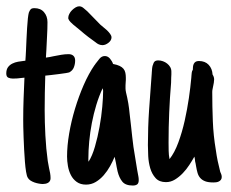

<svg xmlns="http://www.w3.org/2000/svg" viewBox="-27 -572 725 603"><path d="M131.8 -12.2Q131.8 -6.8 129.4 -3.2Q127 0.5 123.3 2.4Q119.6 4.4 115.5 5.1Q111.3 5.9 107.4 5.9Q102.1 5.9 95 4.6Q87.9 3.4 81.1 1Q74.2 -1.5 68.6 -5.1Q63 -8.8 60.1 -14.2Q57.1 -19 54.9 -32.5Q52.7 -45.9 51.3 -63.7Q49.8 -81.5 48.8 -101.8Q47.9 -122.1 47.1 -140.6Q46.4 -159.2 46.1 -174.1Q45.9 -189 45.9 -196.3Q45.9 -230.5 47.1 -262.5Q48.3 -294.4 49.8 -328.1Q47.4 -328.1 44.9 -327.6Q42.5 -327.1 40 -327.1Q33.7 -326.2 27.1 -325.7Q20.5 -325.2 13.7 -325.2Q5.4 -325.2 -1 -328.1Q-7.3 -331.1 -7.3 -341.3Q-7.3 -353.5 -2 -360.8Q3.4 -368.2 11.7 -372.3Q20 -376.5 29.8 -378.2Q39.6 -379.9 48.8 -380.9Q50.3 -380.9 50.8 -381.1Q51.3 -381.3 52.7 -381.3Q53.2 -387.2 53.7 -395.8Q54.2 -404.3 54.7 -414.6Q55.2 -430.7 56.2 -449Q57.1 -467.3 58.1 -484.1Q59.1 -501 60.5 -513.9Q62 -526.9 63.5 -532.2Q65.9 -538.6 69.1 -542.5Q72.3 -546.4 81.1 -546.4Q100.6 -546.4 111.3 -533.7Q122.1 -521 122.1 -502.4Q122.1 -481 120.8 -459.5Q119.6 -438 118.7 -416L117.2 -391.1Q129.4 -392.6 141.6 -395.5Q153.3 -397.9 165.3 -399.9Q177.2 -401.9 188.5 -401.9Q198.2 -401.9 203.6 -396.7Q209 -391.6 209 -381.8Q209 -371.1 205.1 -360.8Q201.2 -350.6 191.4 -345.2H191.9Q189.9 -344.2 180.2 -342.5Q170.4 -340.8 158 -339.4Q145.5 -337.9 133.5 -336.4Q121.6 -335 115.7 -334.5H115.2Q114.3 -307.1 113.8 -280.5Q113.3 -253.9 113.3 -226.6Q113.3 -189 115.5 -146.7Q117.7 -104.5 123 -66.4L127 -44.4Q128.9 -36.1 130.4 -28.1Q131.8 -20 131.8 -12.2Z M408.7 -6.3Q408.7 3.4 403.8 7.1Q398.9 10.7 390.1 10.7Q367.2 10.7 357.2 -1.5Q347.2 -13.7 342.3 -33.7Q340.8 -40.5 339.4 -47.6Q337.9 -54.7 336.9 -61.5Q335.9 -67.9 335 -70.3Q334 -72.8 333 -79.6Q327.1 -65.4 318.6 -50Q310.1 -34.7 298.8 -21.7Q287.6 -8.8 273.7 -0.5Q259.8 7.8 243.2 7.8Q225.6 7.8 213.9 -0.7Q202.1 -9.3 195.6 -22.2Q189 -35.2 186.3 -50.8Q183.6 -66.4 183.6 -80.6Q183.6 -113.8 190.2 -152.6Q196.8 -191.4 208.5 -230.2Q220.2 -269 235.8 -304.9Q251.5 -340.8 270 -367.7V-367.2L272.9 -371.6Q278.3 -378.9 285.4 -387.5Q292.5 -396 302.2 -396Q311.5 -396 318.4 -387.9Q325.2 -379.9 328.1 -371.1Q340.8 -368.7 348.6 -365Q356.4 -361.3 360.8 -356Q365.2 -350.6 366.7 -343.5Q368.2 -336.4 368.2 -328.1Q368.2 -324.7 368.2 -320.8Q368.2 -316.9 367.7 -313Q367.2 -309.1 367.2 -303.7Q367.2 -298.3 367.2 -293.9Q367.2 -289.1 368.9 -281.2Q370.6 -273.4 372.6 -265.1L376 -247.1Q378.4 -232.9 380.1 -214.8Q381.8 -196.8 384.3 -178.7Q386.2 -160.2 388.2 -142.8Q390.1 -125.5 392.1 -110.8L403.8 -38.6L405.3 -30.3Q406.2 -23.9 407.5 -18.6Q408.7 -13.2 408.7 -6.3ZM296.9 -287.1Q296.9 -288.1 296.4 -290.3Q295.9 -292.5 295.4 -294.9Q284.2 -271 275.6 -242.9Q267.1 -214.8 261.5 -185.8Q255.9 -156.7 253.2 -127.7Q250.5 -98.6 250.5 -72.8Q250.5 -70.3 250.5 -68.4Q250.5 -66.4 251 -64.5V-64Q262.7 -82 271.2 -111.6Q279.8 -141.1 285.6 -173.6Q291.5 -206.1 294.2 -236.6Q296.9 -267.1 296.9 -287.1ZM323.2 -454.6Q323.2 -449.7 320.6 -445.3Q317.9 -440.9 313.5 -437.5Q309.1 -434.1 304.2 -432.1Q299.3 -430.2 294.9 -430.2Q289.1 -430.2 283.4 -432.6Q277.8 -435.1 273.4 -439Q257.8 -450.2 250.5 -455.8Q243.2 -461.4 237.5 -466.1Q231.9 -470.7 225.1 -476.6Q218.3 -482.4 203.1 -494.6Q198.7 -498.5 194.3 -502.9Q189.9 -507.3 187.5 -513.2V-517.1Q187.5 -522 190.7 -528.3Q193.8 -534.7 199 -539.8Q204.1 -544.9 210.2 -548.6Q216.3 -552.2 221.7 -552.2Q229 -552.2 235.4 -546.6Q241.7 -541 247.1 -536.6L288.1 -494.6Q291.5 -491.2 297.6 -486.6Q303.7 -481.9 309.3 -476.6Q314.9 -471.2 319.1 -465.3Q323.2 -459.5 323.2 -454.6Z M645.5 -322.3Q645.5 -317.4 644.5 -312Q643.6 -306.6 642.6 -302.2Q641.6 -296.9 640.6 -292.2Q639.6 -287.6 639.6 -283.2Q639.6 -237.8 641.4 -192.1Q643.1 -146.5 650.9 -100.6Q653.3 -83 656.7 -66.4Q660.2 -49.8 664.6 -32.7L665.5 -29.8V-30.8Q667 -27.3 668.2 -23.7Q669.4 -20 669.4 -16.1Q669.4 -10.7 666.7 -7.3Q664.1 -3.9 660.2 -2Q656.2 0 651.6 0.5Q647 1 643.1 1Q627 1 617.4 -2.7Q607.9 -6.3 602.1 -12.9Q596.2 -19.5 593.5 -28.8Q590.8 -38.1 588.9 -49.3L587.4 -58.1Q585.4 -64.9 585 -72.8Q584.5 -76.7 584.2 -76.4Q584 -76.2 583.5 -80.1Q576.7 -67.9 567.6 -54Q558.6 -40 547.1 -28.1Q535.6 -16.1 522.5 -8.1Q509.3 0 494.1 0Q473.1 0 461.7 -12.7Q450.2 -25.4 444.8 -43.7Q439.5 -62 438.5 -81.8Q437.5 -101.6 437.5 -116.2Q437.5 -171.9 441.2 -226.6Q444.8 -281.2 449.2 -336.4Q449.2 -337.9 449.5 -340.3Q449.7 -342.8 449.7 -344.2Q450.2 -351.1 450.7 -356.9Q451.2 -362.8 453.1 -368.2V-367.7Q455.1 -375.5 458.7 -378.9Q462.4 -382.3 470.2 -382.3Q477.5 -382.3 484.9 -379.6Q492.2 -377 498 -372.3Q503.9 -367.7 507.6 -361.3Q511.2 -355 511.2 -347.2Q511.2 -343.3 511.2 -337.9Q511.2 -332.5 510.7 -328.6Q510.7 -325.2 510.5 -320.1Q510.3 -314.9 510.3 -311.5Q506.3 -264.6 504.4 -218.5Q502.4 -172.4 502.4 -125Q502.4 -111.8 502.7 -98.6Q502.9 -85.4 505.4 -72.3Q521.5 -92.8 533.2 -124.8Q544.9 -156.7 553 -192.6Q561 -228.5 566.2 -263.9Q571.3 -299.3 573.7 -326.7Q573.7 -328.1 574 -330.1Q574.2 -332 574.2 -333.5Q574.7 -338.9 575.2 -343.8Q575.7 -348.6 578.6 -353Q578.6 -357.4 579.1 -362.3Q579.6 -367.2 581.5 -371.3Q583.5 -375.5 587.2 -377.9Q590.8 -380.4 597.7 -380.4Q617.2 -380.4 628.4 -368.4Q639.6 -356.4 640.6 -337.9Q643.1 -334 644.3 -330.3Q645.5 -326.7 645.5 -322.3Z"/></svg>

Font: Just Another Hand
Style: Regular
Weight: 400
Designer: Astigmatic (AOETI)
Foundry: Astigmatic (AOETI)
Version: Version 1.000